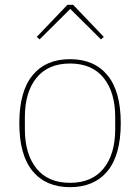

<svg xmlns="http://www.w3.org/2000/svg" viewBox="-20 -763 580 795"><path d="M270 -6Q361 -6 409 -65.5Q457 -125 457 -228V-278Q457 -381 409 -440.5Q361 -500 270 -500Q179 -500 131 -440.5Q83 -381 83 -278V-228Q83 -125 131 -65.5Q179 -6 270 -6ZM270 12Q170 12 115 -54.5Q60 -121 60 -253Q60 -385 115 -451.5Q170 -518 270 -518Q370 -518 425 -451.5Q480 -385 480 -253Q480 -121 425 -54.5Q370 12 270 12ZM132 -610 259 -743H283L410 -610L398 -600L271 -726L144 -600Z"/></svg>

Font: IBM Plex Serif Thin
Style: Regular
Weight: 100
Designer: Mike Abbink, Paul van der Laan, Pieter van Rosmalen
Foundry: Bold Monday
Version: Version 3.001